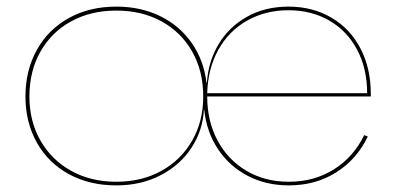

<svg xmlns="http://www.w3.org/2000/svg" viewBox="-20 -553 1193 581"><path d="M1102 -270V-261H607Q607 -186 638.5 -127.5Q670 -69 726 -36Q782 -3 854 -3Q931 -3 990.5 -40.5Q1050 -78 1082 -144L1093 -140Q1060 -71 997.5 -31.5Q935 8 854 8Q785 8 729.5 -21Q674 -50 639.5 -102Q605 -154 598 -221H597Q594 -160 560.5 -107.5Q527 -55 467.5 -23.5Q408 8 332 8Q251 8 188.5 -26Q126 -60 91.5 -121.5Q57 -183 57 -261Q57 -340 91.5 -402Q126 -464 188.5 -498.5Q251 -533 332 -533Q406 -533 465 -504Q524 -475 560.5 -422.5Q597 -370 605 -302H606Q610 -366 641 -418.5Q672 -471 727 -502Q782 -533 853 -533Q926 -533 983 -499.5Q1040 -466 1071 -406Q1102 -346 1102 -270ZM1091 -271Q1091 -345 1061 -402Q1031 -459 977 -490.5Q923 -522 853 -522Q783 -522 727.5 -490.5Q672 -459 640.5 -402Q609 -345 607 -271ZM595 -261Q595 -338 561.5 -397Q528 -456 468.5 -488.5Q409 -521 332 -521Q255 -521 195.5 -488.5Q136 -456 102.5 -397Q69 -338 69 -261Q69 -186 102.5 -127.5Q136 -69 195.5 -36Q255 -3 332 -3Q409 -3 468.5 -36Q528 -69 561.5 -127.5Q595 -186 595 -261Z"/></svg>

Font: Hepta Slab Thin
Style: Regular
Weight: 250
Designer: Michael LaGattuta
Foundry: Michael LaGattuta
Version: Version 1.100; ttfautohint (v1.8) -l 8 -r 50 -G 200 -x 14 -D